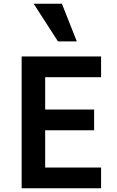

<svg xmlns="http://www.w3.org/2000/svg" viewBox="-20 -1000 620 1020"><path d="M95 0H517V-110H220V-308H480V-418H220V-590H517V-700H95ZM388 -780 309 -980H159L288 -780Z"/></svg>

Font: CommitMono-dimboump
Style: Bold
Weight: 700
Monospace: yes
Designer: Eigil Nikolajsen
Foundry: Eigil Nikolajsen
Version: Version 1.143